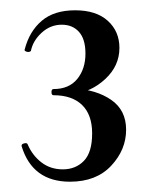

<svg xmlns="http://www.w3.org/2000/svg" viewBox="-20 -749 291 373"><path d="M225 -497Q225 -458 196 -427Q167 -396 116 -396Q43 -396 22 -465Q21 -469 27 -470.5Q33 -472 34 -468Q43 -447 60.5 -433.5Q78 -420 102 -420Q127 -420 143 -436.5Q159 -453 159 -490Q159 -526 139.5 -545Q120 -564 84 -564Q80 -564 80 -570Q80 -576 84 -576Q114 -576 130 -595.5Q146 -615 146 -645Q146 -673 133.5 -687Q121 -701 100 -701Q78 -701 61 -685.5Q44 -670 40 -650Q38 -648 35 -648Q32 -648 29.5 -649.5Q27 -651 28 -653Q37 -688 61 -708.5Q85 -729 126 -729Q167 -729 189.5 -708.5Q212 -688 212 -656Q212 -621 184.5 -595.5Q157 -570 123 -567V-577Q167 -575 196 -555Q225 -535 225 -497Z"/></svg>

Font: Cormorant Infant SemiBold
Style: Regular
Weight: 600
Designer: Christian Thalmann (Catharsis Fonts)
Foundry: Catharsis Fonts
Version: Version 4.000